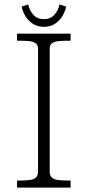

<svg xmlns="http://www.w3.org/2000/svg" viewBox="-20 -853 398 873"><path d="M153 -73V-632Q153 -648.5 142.2 -656.2Q131.5 -664 112.5 -666Q93.5 -668 57.5 -668V-700H301V-668Q265 -668 246 -666Q227 -664 216.5 -656.2Q206 -648.5 206 -632V-73Q206 -54.5 215.5 -45.8Q225 -37 244 -34.5Q263 -32 301 -32V0H57.5V-32Q96 -32 115 -34.5Q134 -37 143.5 -45.8Q153 -54.5 153 -73ZM179.5 -731Q148.5 -731 126.8 -746.5Q105 -762 93.2 -783.5Q81.5 -805 78.5 -823L108.5 -833Q113 -807.5 130.8 -786.8Q148.5 -766 179.5 -766Q210.5 -766 228.2 -786.8Q246 -807.5 250.5 -833L280.5 -823Q277.5 -805 265.8 -783.5Q254 -762 232.2 -746.5Q210.5 -731 179.5 -731Z"/></svg>

Font: Didactic
Style: Regular
Weight: 400
Designer: Tyler Finck
Foundry: Etcetera Type Co
Version: Version 3.007;FEAKit 1.0